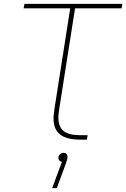

<svg xmlns="http://www.w3.org/2000/svg" viewBox="-20 -720 651 990"><path d="M394 0Q324 0 290 -26.5Q256 -53 256 -109Q256 -120 258 -134Q260 -148 261 -160L342 -677H102L106 -700H611L607 -677H367L286 -162Q285 -152 283 -138.5Q281 -125 281 -114Q281 -65 308.5 -44Q336 -23 390 -23H432L428 0ZM249 250 299 115Q291 113 286 107.5Q281 102 281 94Q281 86 285 80Q289 74 295 71Q301 68 308 68Q319 68 323.5 74.5Q328 81 328 89Q328 96 325.5 104.5Q323 113 320 122L273 250Z"/></svg>

Font: MuseoModerno Thin
Style: Italic
Weight: 100
Italic angle: -9°
Designer: Pablo Cosgaya, Héctor Gatti, Marcela Romero, and the Authors of The MuseoModerno Project.
Foundry: Omnibus-Type Team
Version: Version 1.003